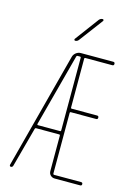

<svg xmlns="http://www.w3.org/2000/svg" viewBox="-139 -1023 778 1096"><g transform="rotate(15 250.0 -475.0)"><path d="M207 -790Q203.1 -790 201.7 -793.5Q200.2 -796.9 202.1 -799.8L306.6 -940.4Q315.4 -950.2 327.1 -950.2Q331.1 -950.2 332.5 -946.8Q334 -943.4 332 -940.4L226.6 -799.8Q218.8 -790 207 -790ZM122.1 -275.4Q121.1 -274.4 122.6 -272Q124 -269.5 125 -269.5H257.8Q262.7 -269.5 262.7 -275.4V-705.1Q262.7 -710 257.8 -710H242.2Q238.3 -710 236.3 -705.1ZM38.1 0Q35.2 0 32.7 -2.9Q30.3 -5.9 31.2 -9.8L211.9 -696.3Q215.8 -710.9 228.5 -720.7Q241.2 -730.5 256.8 -730.5H448.2Q458 -730.5 458 -720.2Q458 -710 448.2 -710H288.1Q283.2 -710 283.2 -705.1V-415Q283.2 -410.2 288.1 -410.2H438.5Q448.2 -410.2 448.2 -399.9Q448.2 -389.6 438.5 -389.6H288.1Q283.2 -389.6 283.2 -384.8V-25.4Q283.2 -20.5 288.1 -19.5H448.2Q458 -19.5 458 -9.8Q458 0 448.2 0H297.9Q283.2 0 272.9 -9.8Q262.7 -19.5 262.7 -35.2V-245.1Q262.7 -250 257.8 -250H120.1Q116.2 -250 114.3 -245.1L50.8 -9.8Q47.9 0 38.1 0Z"/></g></svg>

Font: Rounded-L Mgen+ 2m thin
Style: Regular
Weight: 100
Designer: [Source Han Sans]
Ryoko NISHIZUKA  (kana & ideographs); Paul D. Hunt (Latin, Greek & Cyrillic); Wenlong ZHANG  (bopomofo
Version: Version 1.059.20150602